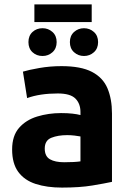

<svg xmlns="http://www.w3.org/2000/svg" viewBox="-20 -840 593 871"><path d="M261 11Q193 11 142 -5.5Q91 -22 63 -60Q35 -98 35 -162Q35 -224 66.5 -260Q98 -296 149 -311.5Q200 -327 257 -327Q286 -327 308.5 -324.5Q331 -322 345 -318V-332Q345 -370 322 -393Q299 -416 242 -416Q161 -416 103 -395L84 -515Q110 -523 158.5 -531.5Q207 -540 259 -540Q347 -540 397 -514Q447 -488 467.5 -439.5Q488 -391 488 -325V-15Q456 -8 399 1.5Q342 11 261 11ZM271 -104Q293 -104 313 -105Q333 -106 345 -108V-221Q336 -223 318 -225Q300 -227 285 -227Q243 -227 213 -215Q183 -203 183 -166Q183 -131 206.5 -117.5Q230 -104 271 -104ZM136 -740V-820H396V-740ZM173 -586Q146 -586 127.5 -603Q109 -620 109 -649Q109 -678 127.5 -695Q146 -712 173 -712Q199 -712 218 -695Q237 -678 237 -649Q237 -620 218 -603Q199 -586 173 -586ZM361 -586Q335 -586 316 -603Q297 -620 297 -649Q297 -678 316 -695Q335 -712 361 -712Q387 -712 406 -695Q425 -678 425 -649Q425 -620 406 -603Q387 -586 361 -586Z"/></svg>

Font: Ubuntu Sans ExtraBold
Style: Regular
Weight: 800
Designer: Dalton Maag Ltd
Foundry: Dalton Maag Ltd
Version: Version 1.006; ttfautohint (v1.8.4.7-5d5b)